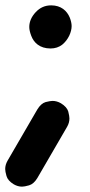

<svg xmlns="http://www.w3.org/2000/svg" viewBox="-25 -549 338 724"><path d="M85.4 -447.3C85.4 -438 87.9 -426.8 92.8 -414.1C102.1 -388.7 124.5 -366.2 165.5 -366.2C182.6 -366.2 197.3 -371.1 209.5 -380.4C232.9 -399.4 245.1 -428.7 245.1 -450.7C245.1 -460 242.7 -471.2 237.8 -483.4C227.5 -507.8 205.6 -528.8 168 -528.8C145 -528.8 126 -520.5 109.9 -503.4C93.8 -486.3 85.4 -467.3 85.4 -447.3ZM26.9 146C37.1 151.9 47.4 154.8 58.1 154.8C64 154.8 72.8 153.3 84.5 149.9C96.2 146.5 106.4 137.7 115.7 122.6L228 -70.8C233.9 -81.1 236.8 -91.3 236.8 -102.5C236.8 -107.9 235.4 -116.7 232.4 -128.4C229 -140.1 219.7 -150.4 204.6 -159.7C194.3 -165.5 184.1 -168.5 172.9 -168.5C167.5 -168.5 158.7 -167 147 -164.1C135.3 -160.6 125 -151.4 115.7 -136.2L3.4 57.1C-2.4 67.4 -5.4 77.6 -5.4 88.4C-5.4 94.2 -3.9 103 -0.5 114.7C2.9 126.5 11.7 136.7 26.9 146Z"/></svg>

Font: Mikhak
Style: Bold
Weight: 700
Designer: Amin Abedi
Version: Version 3.2